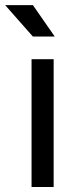

<svg xmlns="http://www.w3.org/2000/svg" viewBox="-57 -743 301 763"><path d="M68.4 0H156.2V-507.8H68.4ZM73.7 -597.7H160.6L73.7 -722.7H-36.6Z"/></svg>

Font: Giphurs SC
Style: Regular
Weight: 400
Version: Version 0.920